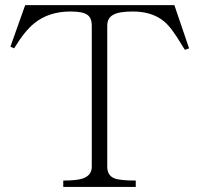

<svg xmlns="http://www.w3.org/2000/svg" viewBox="-20 -740 790 763"><path d="M231.4 2.9H519.5V-22.5Q457 -22.5 434.6 -31.2Q406.2 -43 406.2 -77.1V-637.7Q406.2 -668.9 430.7 -681.6Q454.1 -694.3 507.8 -694.3Q585 -694.3 632.8 -654.3Q663.1 -628.9 704.1 -558.6L714.8 -542L731.4 -547.9L672.9 -719.7H80.1L21.5 -554.7L36.1 -547.9Q79.1 -618.2 116.2 -647.5Q173.8 -694.3 260.7 -694.3Q307.6 -694.3 326.2 -681.6Q344.7 -669.9 344.7 -637.7V-77.1Q344.7 -43.9 310.5 -31.2Q287.1 -22.5 231.4 -22.5Z"/></svg>

Font: Batang
Style: Regular
Weight: 400
Version: Version 2.21